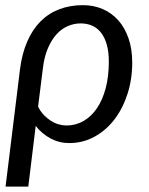

<svg xmlns="http://www.w3.org/2000/svg" viewBox="-20 -534 563 726"><path d="M55.5 -271Q63 -331 82.8 -376.5Q102.5 -422 133 -452.8Q163.5 -483.5 204 -499Q244.5 -514.5 293.5 -514.5Q334 -514.5 368.2 -499.8Q402.5 -485 427.2 -457.2Q452 -429.5 466 -389Q480 -348.5 480 -297.5Q480 -234.5 462.2 -179.2Q444.5 -124 412.8 -82.5Q381 -41 337.2 -17Q293.5 7 241.5 7Q204 7 171.2 -10.5Q138.5 -28 115 -58L87 171.5H1ZM124 -130.5Q133.5 -112 146.2 -98.8Q159 -85.5 173 -76.8Q187 -68 202 -63.8Q217 -59.5 231.5 -59.5Q266.5 -59.5 296 -76.5Q325.5 -93.5 346.8 -125Q368 -156.5 379.8 -201Q391.5 -245.5 391.5 -301Q391.5 -338 383.8 -365.2Q376 -392.5 362.2 -410.2Q348.5 -428 328.8 -436.8Q309 -445.5 285 -445.5Q259.5 -445.5 236 -435.2Q212.5 -425 193.5 -404Q174.5 -383 160.8 -350.8Q147 -318.5 142 -274.5Z"/></svg>

Font: Lato
Style: Italic
Weight: 400
Italic angle: -7°
Designer: Lukasz Dziedzic
Foundry: tyPoland Lukasz Dziedzic
Version: Version 2.007; 2014-02-27